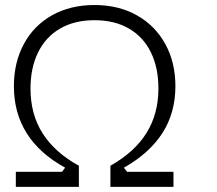

<svg xmlns="http://www.w3.org/2000/svg" viewBox="-20 -726 844 746"><path d="M41.5 -58.5H221L233 -74.5Q34 -184 34 -391Q34 -483.5 72.8 -555.2Q111.5 -627 182.5 -666.8Q253.5 -706.5 347 -706.5Q440.5 -706.5 511.8 -666.5Q583 -626.5 622.2 -555Q661.5 -483.5 661.5 -391.5Q661.5 -287.5 611 -209Q560.5 -130.5 461.5 -74.5L473.5 -58.5H654V0H409V-82Q503.5 -135.5 549.5 -209.8Q595.5 -284 595.5 -382.5Q595.5 -463 566.2 -522.8Q537 -582.5 481 -615Q425 -647.5 347.5 -647.5Q269.5 -647.5 213.5 -615Q157.5 -582.5 128 -522.5Q98.5 -462.5 98.5 -382Q98.5 -281.5 146 -207.2Q193.5 -133 286.5 -82V0H41.5Z"/></svg>

Font: HK Grotesk Light
Style: Regular
Weight: 300
Designer: Alfredo Marco Pradil
Foundry: Hanken Design Co.
Version: Version 3.001